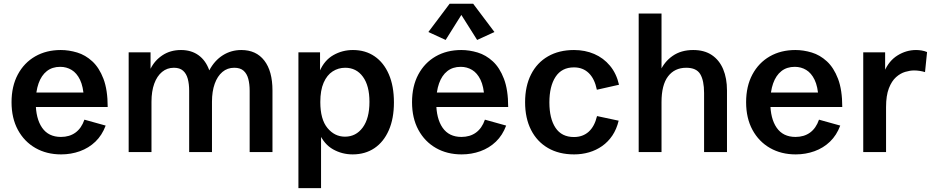

<svg xmlns="http://www.w3.org/2000/svg" viewBox="-20 -804 4946 1015"><path d="M303.2 12.2Q226.6 12.2 167.5 -21.5Q108.4 -55.2 74.7 -117.2Q41 -179.2 41 -263.7Q41 -348.1 74.2 -410.2Q107.4 -472.2 166 -505.9Q224.6 -539.6 301.3 -539.6Q344.2 -539.6 387.9 -526.4Q431.6 -513.2 468 -479.7Q504.4 -446.3 526.9 -387.5Q549.3 -328.6 549.3 -238.3H118.7V-314.9H441.9L423.3 -287.1Q420.4 -346.2 403.1 -382.1Q385.7 -418 358.6 -434.3Q331.5 -450.7 298.3 -450.7Q256.3 -450.7 227.5 -428Q198.7 -405.3 183.8 -363Q168.9 -320.8 168.9 -263.2Q168.9 -177.2 202.6 -128.7Q236.3 -80.1 302.2 -80.1Q347.2 -80.1 378.9 -103Q410.6 -126 426.3 -171.4L538.6 -140.1Q519.5 -88.9 484.4 -55.2Q449.2 -21.5 402.3 -4.6Q355.5 12.2 303.2 12.2Z M660.2 0V-527.3H775.9V-440.4Q797.4 -484.4 839.1 -512Q880.9 -539.6 937 -539.6Q991.2 -539.6 1029.5 -512Q1067.9 -484.4 1086.4 -432.1Q1114.3 -484.4 1158.2 -512Q1202.1 -539.6 1255.9 -539.6Q1334 -539.6 1377.2 -483.9Q1420.4 -428.2 1420.4 -325.7V0H1299.8V-324.2Q1299.8 -359.9 1292.5 -387.2Q1285.2 -414.6 1267.6 -430.2Q1250 -445.8 1218.3 -445.8Q1182.1 -445.8 1155.8 -423.6Q1129.4 -401.4 1115 -361.1Q1100.6 -320.8 1100.6 -266.1V0H980V-324.2Q980 -359.9 972.7 -387.2Q965.3 -414.6 947.8 -430.2Q930.2 -445.8 899.4 -445.8Q863.3 -445.8 836.7 -423.8Q810.1 -401.9 795.4 -361.6Q780.8 -321.3 780.8 -265.6V0Z M1557.6 190.4V-527.3H1671.9V-419.9L1669.9 -427.7Q1694.8 -485.4 1742.2 -512.5Q1789.6 -539.6 1845.7 -539.6Q1911.6 -539.6 1960.2 -506.3Q2008.8 -473.1 2035.6 -411.1Q2062.5 -349.1 2062.5 -262.7Q2062.5 -177.2 2035.4 -115.5Q2008.3 -53.7 1959.5 -20.8Q1910.6 12.2 1844.2 12.2Q1788.6 12.2 1741 -14.4Q1693.4 -41 1666 -102.1L1677.2 -104.5V190.4ZM1803.7 -81.5Q1861.8 -81.5 1897.5 -129.9Q1933.1 -178.2 1933.1 -265.6Q1933.1 -351.1 1898.4 -398.4Q1863.8 -445.8 1804.7 -445.8Q1768.6 -445.8 1738.5 -426.5Q1708.5 -407.2 1690.9 -366.9Q1673.3 -326.7 1673.3 -264.6Q1673.3 -172.9 1711.2 -127.2Q1749 -81.5 1803.7 -81.5Z M2420.4 12.2Q2343.8 12.2 2284.7 -21.5Q2225.6 -55.2 2191.9 -117.2Q2158.2 -179.2 2158.2 -263.7Q2158.2 -348.1 2191.4 -410.2Q2224.6 -472.2 2283.2 -505.9Q2341.8 -539.6 2418.5 -539.6Q2461.4 -539.6 2505.1 -526.4Q2548.8 -513.2 2585.2 -479.7Q2621.6 -446.3 2644 -387.5Q2666.5 -328.6 2666.5 -238.3H2235.8V-314.9H2559.1L2540.5 -287.1Q2537.6 -346.2 2520.3 -382.1Q2502.9 -418 2475.8 -434.3Q2448.7 -450.7 2415.5 -450.7Q2373.5 -450.7 2344.7 -428Q2315.9 -405.3 2301 -363Q2286.1 -320.8 2286.1 -263.2Q2286.1 -177.2 2319.8 -128.7Q2353.5 -80.1 2419.4 -80.1Q2464.4 -80.1 2496.1 -103Q2527.8 -126 2543.5 -171.4L2655.8 -140.1Q2636.7 -88.9 2601.6 -55.2Q2566.4 -21.5 2519.5 -4.6Q2472.7 12.2 2420.4 12.2ZM2335.9 -592.8 2244.6 -634.8 2356.9 -784.2H2481.4L2593.8 -634.8L2502.4 -592.8L2418.9 -725.1Z M3015.1 12.2Q2935.1 12.2 2877 -21.5Q2818.8 -55.2 2787.4 -117.2Q2755.9 -179.2 2755.9 -263.7Q2755.9 -348.6 2787.4 -410.6Q2818.8 -472.7 2877 -506.1Q2935.1 -539.6 3014.6 -539.6Q3072.8 -539.6 3121.6 -518.6Q3170.4 -497.6 3204.6 -456.5Q3238.8 -415.5 3252.4 -356L3135.3 -329.6Q3123.5 -387.7 3092.5 -417.7Q3061.5 -447.8 3014.2 -447.8Q2949.7 -447.8 2917 -397.9Q2884.3 -348.1 2884.3 -262.7Q2884.3 -177.2 2916.7 -128.4Q2949.2 -79.6 3014.2 -79.6Q3060.5 -79.6 3091.8 -107.4Q3123 -135.3 3136.2 -190.4L3250.5 -166Q3239.7 -121.1 3217.3 -87.6Q3194.8 -54.2 3163.3 -32Q3131.8 -9.8 3094.2 1.2Q3056.6 12.2 3015.1 12.2Z M3356.4 0V-732.4H3477.1V-403.3L3468.8 -425.3Q3491.2 -477.5 3535.9 -508.5Q3580.6 -539.6 3644.5 -539.6Q3703.6 -539.6 3743.2 -512.9Q3782.7 -486.3 3803 -438.2Q3823.2 -390.1 3823.2 -325.7V0H3702.1V-312.5Q3702.1 -377.9 3681.9 -411.9Q3661.6 -445.8 3607.9 -445.8Q3546.4 -445.8 3511.7 -400.4Q3477.1 -355 3477.1 -264.2V0Z M4186.5 12.2Q4109.9 12.2 4050.8 -21.5Q3991.7 -55.2 3958 -117.2Q3924.3 -179.2 3924.3 -263.7Q3924.3 -348.1 3957.5 -410.2Q3990.7 -472.2 4049.3 -505.9Q4107.9 -539.6 4184.6 -539.6Q4227.5 -539.6 4271.2 -526.4Q4314.9 -513.2 4351.3 -479.7Q4387.7 -446.3 4410.2 -387.5Q4432.6 -328.6 4432.6 -238.3H4002V-314.9H4325.2L4306.6 -287.1Q4303.7 -346.2 4286.4 -382.1Q4269 -418 4241.9 -434.3Q4214.8 -450.7 4181.6 -450.7Q4139.6 -450.7 4110.8 -428Q4082 -405.3 4067.1 -363Q4052.2 -320.8 4052.2 -263.2Q4052.2 -177.2 4085.9 -128.7Q4119.6 -80.1 4185.5 -80.1Q4230.5 -80.1 4262.2 -103Q4293.9 -126 4309.6 -171.4L4421.9 -140.1Q4402.8 -88.9 4367.7 -55.2Q4332.5 -21.5 4285.6 -4.6Q4238.8 12.2 4186.5 12.2Z M4543.5 0V-527.3H4659.2V-411.1L4654.8 -425.8Q4679.2 -482.9 4725.1 -511.2Q4771 -539.6 4822.8 -539.6Q4837.4 -539.6 4852.3 -537.1Q4867.2 -534.7 4880.9 -528.8L4870.1 -422.9Q4840.3 -431.6 4812 -431.6Q4791 -431.6 4765.4 -424.1Q4739.7 -416.5 4716.8 -396Q4693.8 -375.5 4679 -337.2Q4664.1 -298.8 4664.1 -237.8V0Z"/></svg>

Font: Schibsted Grotesk SemiBold
Style: Regular
Weight: 600
Designer: Bakken & Baeck AS, Henrik Kongsvoll
Foundry: Schibsted ASA
Version: Version 1.100;gftools[0.9.25]